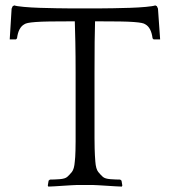

<svg xmlns="http://www.w3.org/2000/svg" viewBox="-20 -685 629 711"><path d="M431 6Q424 6 409 5Q394 4 377 3Q360 2 345 1Q330 0 323 0H266Q259 0 244 1Q229 2 212.5 3Q196 4 181 5Q166 6 159 6L157 2L160 -16L165 -20Q181 -20 201 -21.5Q221 -23 229 -30Q237 -37 246 -48Q255 -59 257 -87Q258 -94 258.5 -103.5Q259 -113 259.5 -127Q260 -141 260 -161Q260 -181 260 -211V-414Q260 -479 259 -529.5Q258 -580 257 -606H246Q196 -606 164 -605.5Q132 -605 112.5 -603.5Q93 -602 83.5 -600Q74 -598 70 -595Q48 -583 43 -543L39 -539H16L23 -653L27 -662L33 -665Q41 -662 68 -659.5Q95 -657 127 -656Q159 -655 188.5 -654.5Q218 -654 231 -654H357Q370 -654 399.5 -654.5Q429 -655 461 -656Q493 -657 520 -659.5Q547 -662 555 -665L561 -662L565 -653L573 -539H549L545 -543Q540 -583 518 -595Q514 -598 504.5 -600Q495 -602 475.5 -603.5Q456 -605 424 -605.5Q392 -606 343 -606H332Q331 -577 330.5 -530Q330 -483 330 -415V-231Q330 -195 330 -172.5Q330 -150 330.5 -135Q331 -120 331.5 -109.5Q332 -99 333 -87Q335 -59 344 -48Q353 -37 361 -30Q369 -23 389 -21.5Q409 -20 425 -20L430 -16L433 2Z"/></svg>

Font: Quattrocento
Style: Regular
Weight: 400
Designer: Pablo Impallari
Foundry: Pablo Impallari, Igino Marini, Branda Gallo
Version: Version 2.000